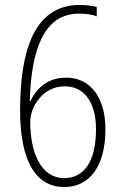

<svg xmlns="http://www.w3.org/2000/svg" viewBox="-20 -744 493 774"><path d="M239 10C342 10 405 -75 405 -223C405 -346 348 -431 247 -431C176 -431 130 -393 103 -337H100C106 -544 157 -689 298 -689C326 -689 351 -686 370 -678V-716C353 -721 325 -724 301 -724C111 -724 61 -525 61 -299C61 -85 130 10 239 10ZM239 -26C144 -26 102 -131 102 -252C102 -314 152 -396 241 -396C323 -396 367 -327 367 -223C367 -89 316 -26 239 -26Z"/></svg>

Font: Noto Sans Gurmukhi UI Condensed ExtraLight
Style: Regular
Weight: 200
Width: 3
Designer: Jelle Bosma - Monotype Design Team
Foundry: Monotype Imaging Inc.
Version: Version 2.004